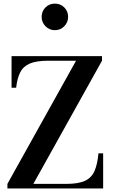

<svg xmlns="http://www.w3.org/2000/svg" viewBox="-20 -1068 654 1088"><path d="M22 0V-26L411 -724H255Q187 -724 149.2 -708Q111.5 -692 94.5 -658.2Q77.5 -624.5 71.5 -571H45.5V-750H558V-724L169 -26H355Q423.5 -26 460.8 -43Q498 -60 515 -97.8Q532 -135.5 538 -199H564.5V0ZM291 -897Q259.5 -897 237.8 -919.2Q216 -941.5 216 -972.5Q216 -1004.5 237.8 -1026Q259.5 -1047.5 291 -1047.5Q322.5 -1047.5 344.2 -1026Q366 -1004.5 366 -972.5Q366 -941.5 344.2 -919.2Q322.5 -897 291 -897Z"/></svg>

Font: Bodoni Moda SC 9pt SemiBold
Style: Regular
Weight: 600
Designer: Owen Earl
Foundry: indestructible type
Version: Version 2.005